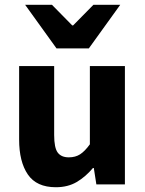

<svg xmlns="http://www.w3.org/2000/svg" viewBox="-20 -773 608 805"><path d="M214 12Q133.3 12 96.7 -41.5Q60.2 -95 60.2 -188V-496H207.1V-207Q207.1 -153.2 222 -133.3Q236.9 -113.3 268.5 -113.3Q296 -113.3 315.8 -126Q335.5 -138.6 356.8 -167.9V-496H503.7V0H384L373.3 -68.6H369.7Q338.8 -31.8 301.7 -9.9Q264.5 12 214 12ZM217 -570 85.3 -753H197.7L282.7 -666.6H286.7L371.8 -753H484.2L352.4 -570Z"/></svg>

Font: SourceSans3VF
Style: Regular
Weight: 200
Designer: Paul D. Hunt
Foundry: Adobe
Version: Version 3.052;hotconv 1.1.0;makeotfexe 2.6.0